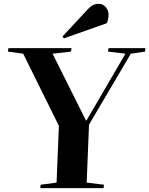

<svg xmlns="http://www.w3.org/2000/svg" viewBox="-20 -981 778 1001"><path d="M428 -353H431L634 -701L543 -712L546 -730H738L736 -712L662 -701L444 -331L432 -29L522 -18L520 0H190L192 -18L275 -29L287 -325L101 -701L21 -712L24 -730H353L350 -712L254 -701ZM439 -934Q453 -949 466 -955Q479 -961 496 -961Q516 -961 531 -944.5Q546 -928 546 -903Q546 -894 543.5 -881.5Q541 -869 537 -860L313 -781L306 -791Z"/></svg>

Font: Literata 72pt
Style: Bold Italic
Weight: 700
Italic angle: -2°
Designer: Latin by Veronika Burian and Jose Scaglione. Greek by Irene Vlachou. Cyrillic by Vera Evstafieva
Foundry: TypeTogether
Version: Version 3.002